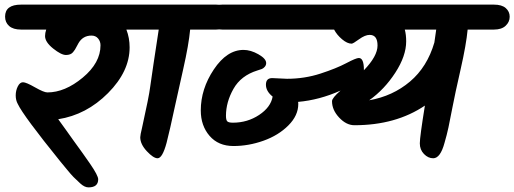

<svg xmlns="http://www.w3.org/2000/svg" viewBox="-20 -682 2226 831"><path d="M71 -662H651Q685 -662 702 -647Q719 -632 719 -609.5Q719 -587 701.5 -570.5Q684 -554 651 -554H527Q541 -518 541 -477Q541 -373 447.5 -279Q354 -185 232 -166Q254 -136 264.5 -121Q275 -106 298 -74Q321 -42 337 -20Q353 2 370 27Q405 78 405 94Q405 129 363 129Q346 129 327.5 112Q309 95 298.5 84.5Q288 74 270.5 52.5Q253 31 242 18Q81 -181 57 -232Q48 -248 48 -269Q48 -290 57 -308Q66 -326 79.5 -326Q93 -326 131.5 -304Q170 -282 185 -282Q261 -282 338 -346Q415 -410 415 -486Q415 -503 404.5 -515.5Q394 -528 376 -528Q338 -528 319 -494Q318 -493 312.5 -482Q307 -471 304.5 -467.5Q302 -464 296 -456Q286 -444 265.5 -444Q245 -444 210 -472Q175 -500 175 -526Q175 -539 180 -554H71Q37 -554 19.5 -569.5Q2 -585 2 -610Q2 -662 71 -662Z M565 -662H916Q950 -662 967 -647Q984 -632 984 -609.5Q984 -587 966.5 -570.5Q949 -554 916 -554H803Q797 -489 773 -383Q749 -277 736.5 -219Q724 -161 717 -130.5Q710 -100 701 -64Q683 3 662 3Q644 3 615.5 -27.5Q587 -58 587 -88Q587 -97 595 -130Q625 -265 630 -306Q641 -385 667 -554H565Q531 -554 513.5 -569.5Q496 -585 496 -610Q496 -662 565 -662Z M1158 -344 1222 -341Q1298 -341 1367 -363.5Q1436 -386 1478.5 -408.5Q1521 -431 1533 -431Q1555 -431 1555 -380V-378Q1614 -439 1614 -485Q1614 -531 1580 -531Q1560 -531 1534 -512Q1508 -493 1502 -493Q1483 -493 1460.5 -512Q1438 -531 1426 -554H942Q908 -554 890.5 -569.5Q873 -585 873 -610Q873 -662 942 -662H2118Q2152 -662 2169 -647Q2186 -632 2186 -609.5Q2186 -587 2168.5 -570.5Q2151 -554 2118 -554H2004Q1998 -489 1973.5 -381.5Q1949 -274 1938.5 -218.5Q1928 -163 1921 -130.5Q1914 -98 1904 -64Q1886 3 1855 3Q1833 3 1815 -15.5Q1797 -34 1797 -61.5Q1797 -89 1819 -225Q1693 -140 1514 -140Q1479 -140 1448 -173Q1417 -206 1417 -244Q1417 -258 1454 -290Q1362 -249 1270 -241Q1271 -238 1271 -232Q1271 -182 1228 -139Q1185 -96 1120.5 -73Q1056 -50 990.5 -50Q925 -50 887 -94Q849 -138 849 -204Q849 -297 905.5 -381.5Q962 -466 1034 -466Q1065 -466 1098.5 -447Q1132 -428 1132 -409Q1132 -400 1126 -393Q1120 -386 1113.5 -383.5Q1107 -381 1094 -377Q1023 -355 990.5 -297.5Q958 -240 958 -181Q958 -162 964 -156.5Q970 -151 988 -151Q1051 -151 1101.5 -184.5Q1152 -218 1160 -264Q1131 -287 1131 -315.5Q1131 -344 1158 -344ZM1738 -503Q1738 -440 1691 -367.5Q1644 -295 1578 -248Q1680 -266 1754.5 -329Q1829 -392 1860 -498L1868 -554H1732Q1738 -532 1738 -503Z"/></svg>

Font: Kalam
Style: Bold
Weight: 700
Version: Version 2.001;PS 1.0;hotconv 1.0.79;makeotf.lib2.5.61930; tt